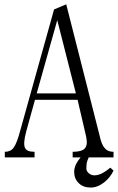

<svg xmlns="http://www.w3.org/2000/svg" viewBox="-20 -717 540 876"><path d="M241.2 -625 326.2 -291H147.5ZM282.2 -697.3 226.6 -673.8 74.2 -127.9Q57.6 -63.5 42 -43Q28.3 -24.4 2 -24.4V1H137.7V-24.4Q101.6 -24.4 93.8 -43Q85 -62.5 99.6 -117.2L139.6 -261.7H334L373 -93.8Q381.8 -53.7 365.2 -38.1Q350.6 -24.4 311.5 -24.4V1H347.7Q334 17.6 326.2 33.2Q318.4 51.8 318.4 66.4Q318.4 98.6 338.9 118.2Q359.4 138.7 393.6 138.7Q424.8 138.7 455.1 115.2Q482.4 93.8 498 61.5L483.4 47.9Q464.8 63.5 450.2 71.3Q429.7 83 410.2 83Q396.5 83 384.8 73.2Q374 63.5 374 51.8Q374 38.1 376 25.4Q378.9 13.7 384.8 1H498V-24.4Q471.7 -24.4 458 -41Q443.4 -56.6 434.6 -97.7Z"/></svg>

Font: BatangChe
Style: Regular
Weight: 400
Monospace: yes
Version: Version 2.21